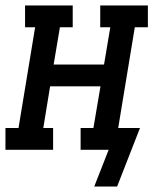

<svg xmlns="http://www.w3.org/2000/svg" viewBox="-44 -550 564 705"><path d="M302 135 355 0H252V-80H299L325 -233H140L115 -80H151V0H-24V-80H24L85 -450H48V-530H223V-450H176L153 -313H338L361 -450H324V-530H499V-450H451L390 -80H470L386 135Z"/></svg>

Font: Iosevka Curly Slab MdObl
Style: Regular
Weight: 500
Italic angle: -9°
Monospace: yes
Designer: Belleve Invis
Foundry: Belleve Invis
Version: Version 11.0.0; ttfautohint (v1.8.3)